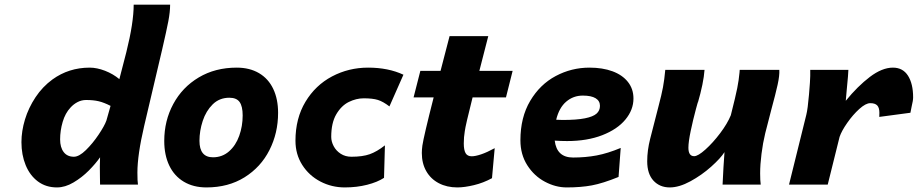

<svg xmlns="http://www.w3.org/2000/svg" viewBox="-20 -799 3972 831"><path d="M682.1 -585.9 604 -253.9Q574.7 -128.4 574.7 -52.2Q574.7 -14.2 577.1 0H413.1Q413.1 -19.5 412.6 -31.2L412.1 -78.6Q412.1 -94.7 413.1 -118.2Q394 -90.8 364.3 -60.8Q334.5 -30.8 298.1 -9.3Q261.7 12.2 226.6 12.2Q178.7 12.2 144 -13.7Q109.4 -39.6 91.1 -84.2Q72.8 -128.9 72.8 -183.6Q72.8 -231.4 88.1 -282Q103.5 -332.5 133.8 -378.2Q164.1 -423.8 207 -455.1Q277.8 -506.3 368.2 -506.3Q399.4 -506.3 434.6 -492.7Q469.7 -479 496.6 -456.5L526.9 -573.7Q558.6 -700.7 558.6 -778.8H716.3Q716.3 -747.6 708.5 -706.8Q700.7 -666 682.1 -585.9ZM352.5 -366.2Q333 -366.2 315.7 -357.2Q298.3 -348.1 285.2 -333.5Q262.2 -309.1 251.2 -271.2Q240.2 -233.4 240.2 -195.8Q240.2 -161.1 255.6 -140.9Q271 -120.6 299.8 -120.6Q322.3 -120.6 351.8 -149.4Q381.3 -178.2 406.7 -216.1Q432.1 -253.9 440.4 -276.9L458.5 -340.8Q429.7 -355.5 407 -360.8Q384.3 -366.2 352.5 -366.2Z M1004.4 -506.3Q1060.5 -506.3 1101.1 -482.4Q1141.6 -458.5 1162.6 -414.3Q1183.6 -370.1 1183.6 -310.5Q1183.6 -223.1 1146.2 -149.4Q1108.9 -75.7 1038.6 -31.7Q968.3 12.2 873.5 12.2Q816.9 12.2 775.6 -12.5Q734.4 -37.1 712.6 -82.5Q690.9 -127.9 690.9 -189Q690.9 -276.4 730 -348.9Q769 -421.4 840.3 -463.9Q911.6 -506.3 1004.4 -506.3ZM843.3 -189.5Q843.3 -118.2 901.9 -118.2Q941.9 -118.2 971.2 -143.8Q1000.5 -169.4 1015.4 -211.2Q1030.3 -252.9 1030.3 -299.3Q1030.3 -338.9 1017.1 -357.4Q1003.9 -376 972.7 -376Q929.7 -376 900.6 -347.4Q871.6 -318.8 857.4 -275.6Q843.3 -232.4 843.3 -189.5Z M1472.2 12.2Q1415.5 12.2 1366.5 -13.4Q1317.4 -39.1 1288.1 -85.2Q1258.8 -131.3 1258.8 -189.9Q1258.8 -286.6 1302 -358.4Q1345.2 -430.2 1417.2 -468.3Q1489.3 -506.3 1573.2 -506.3Q1660.6 -506.3 1726.1 -475.6L1665.5 -338.4Q1638.2 -359.4 1615.5 -366.5Q1592.8 -373.5 1554.2 -373.5Q1522 -373.5 1489.7 -357.7Q1457.5 -341.8 1435.5 -304.4Q1413.6 -267.1 1413.6 -206.5Q1413.6 -186.5 1424.1 -166.5Q1434.6 -146.5 1454.6 -133.5Q1474.6 -120.6 1501 -120.6Q1549.3 -120.6 1580.3 -131.6Q1611.3 -142.6 1646 -169.9L1642.1 -29.3Q1613.8 -10.7 1569.1 0.7Q1524.4 12.2 1472.2 12.2Z M1959.5 12.2Q1914.1 12.2 1879.2 -6.1Q1844.2 -24.4 1825 -58.1Q1805.7 -91.8 1805.7 -136.7Q1805.7 -150.9 1808.1 -168.9Q1814 -209 1856.9 -377.4H1770L1799.3 -492.2H1886.7L1925.8 -642.6H2093.3L2054.7 -492.2H2198.7L2169.9 -377.4H2025.4Q1994.6 -255.4 1991.7 -231.4Q1987.3 -205.6 1987.3 -178.2Q1987.3 -149.9 1995.1 -136.2Q2002.9 -122.6 2021.5 -122.6Q2037.6 -122.6 2062.7 -131.1Q2087.9 -139.6 2121.1 -157.7L2109.4 -27.8Q2071.8 -7.3 2031 2.4Q1990.2 12.2 1959.5 12.2Z M2432.6 12.2Q2384.8 12.2 2338.4 -12.5Q2292 -37.1 2262.2 -83.7Q2232.4 -130.4 2232.4 -191.9Q2232.4 -291 2274.7 -362.3Q2316.9 -433.6 2385.3 -470Q2453.6 -506.3 2531.2 -506.3Q2587.9 -506.3 2630.9 -490.5Q2673.8 -474.6 2697.8 -444.3Q2721.7 -414.1 2721.7 -372.6Q2721.7 -323.7 2686.8 -281.5Q2651.9 -239.3 2586.7 -213.9Q2521.5 -188.5 2434.6 -188.5Q2407.7 -188.5 2380.9 -190.4Q2389.6 -117.2 2460.4 -117.2Q2514.2 -117.2 2562.3 -126.2Q2610.4 -135.3 2666.5 -158.7L2657.2 -33.2Q2588.9 -5.4 2541.5 3.4Q2494.1 12.2 2432.6 12.2ZM2415 -279.8Q2476.1 -279.8 2511.5 -286.9Q2546.9 -293.9 2561.8 -307.1Q2576.7 -320.3 2576.7 -340.8Q2576.7 -362.3 2557.9 -373.8Q2539.1 -385.3 2502.4 -385.3Q2461.4 -385.3 2430.7 -359.1Q2399.9 -333 2387.2 -280.8Q2405.8 -279.8 2415 -279.8Z M3115.7 -140.6Q3099.1 -114.3 3058.1 -77.6Q3017.1 -41 2968.3 -14.4Q2919.4 12.2 2878.9 12.2Q2835.4 12.2 2808.3 -17.1Q2781.2 -46.4 2781.2 -101.1Q2781.2 -147.5 2793.9 -197.8L2830.6 -340.8Q2843.3 -388.7 2849.4 -421.1Q2855.5 -453.6 2859.4 -496.6H3029.3Q3025.4 -439.9 2999.5 -351.1Q3004.9 -374.5 2992.2 -327.4Q2979.5 -280.3 2969.5 -232.7Q2959.5 -185.1 2959.5 -159.7Q2959.5 -123 2984.4 -123Q3001 -123 3033.2 -151.9Q3065.4 -180.7 3096.9 -222.4Q3128.4 -264.2 3143.1 -300.3Q3164.1 -383.3 3170.9 -417.7Q3177.7 -452.1 3180.7 -484.9Q3180.7 -488.8 3181.6 -496.6H3353Q3354.5 -472.7 3345.7 -432.6Q3336.9 -392.6 3318.4 -324.7Q3300.8 -258.3 3292 -222.2Q3281.7 -179.7 3275.9 -133.3Q3270 -86.9 3270 -48.8Q3270 -17.6 3272.5 0H3107.4Q3108.4 -23.9 3111.3 -75.2Q3114.3 -126.5 3115.7 -140.6Z M3395 0 3469.7 -301.8Q3476.1 -326.7 3481.4 -389.4Q3486.8 -452.1 3486.8 -470.2V-496.6H3651.9Q3651.9 -482.4 3644.5 -407.2L3640.6 -362.8Q3691.9 -425.8 3744.9 -466.1Q3797.9 -506.3 3844.7 -506.3Q3887.7 -506.3 3909.9 -471.4Q3932.1 -436.5 3932.1 -377.4Q3932.1 -363.8 3925.8 -338.4Q3922.4 -321.8 3920.4 -311L3785.6 -293L3786.1 -311Q3786.1 -332.5 3776.9 -342.5Q3767.6 -352.5 3746.6 -352.5Q3727.1 -352.5 3699.2 -327.4Q3671.4 -302.2 3647 -267.3Q3622.6 -232.4 3613.8 -206.5L3562.5 0Z"/></svg>

Font: Lesson One Extra
Style: Italic
Weight: 800
Italic angle: -14°
Designer: But Ko, Victor Gaultney, Annie Olsen, Julie Remington, Don Collingsworth, Eric Hays, Becca Hirsbrunner
Version: Version 1.100